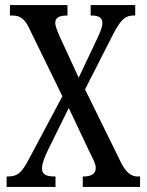

<svg xmlns="http://www.w3.org/2000/svg" viewBox="-20 -734 577 754"><path d="M6 0H198V-41H195C160 -41 145 -50 145 -72C145 -93 157 -121 170 -148L250 -310L329 -143C351 -99 356 -89 356 -74C356 -52 339 -41 308 -41H305V0H530V-41H519C499 -41 476 -54 456 -94L314 -383L425 -601C455 -658 473 -673 504 -673H511V-714H336V-673H338C363 -673 382 -668 382 -644C382 -626 373 -607 362 -583L289 -429L217 -585C208 -606 197 -630 197 -644C197 -660 206 -673 242 -673H245V-714H19V-673H29C60 -673 78 -659 96 -620L225 -356L94 -110C66 -57 50 -41 11 -41H6Z"/></svg>

Font: Noto Serif Devanagari ExtraCondensed
Style: Regular
Weight: 400
Width: 2
Designer: Universal Thirst, Indian Type Foundry and the Monotype Design Team
Foundry: Monotype Imaging Inc.
Version: Version 2.004